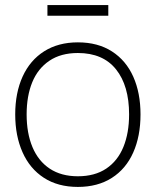

<svg xmlns="http://www.w3.org/2000/svg" viewBox="-20 -722 614 757"><path d="M167 -660V-702H407V-660ZM287 15Q208.5 15 153 -21Q97.5 -57 68.8 -121.8Q40 -186.5 40 -271Q40 -356 69.2 -420.2Q98.5 -484.5 154.2 -519.8Q210 -555 287 -555Q366 -555 421.5 -519.2Q477 -483.5 505.5 -419.5Q534 -355.5 534 -271Q534 -185 505.2 -120.5Q476.5 -56 420.8 -20.5Q365 15 287 15ZM287 -27Q353.5 -27 398.8 -57.2Q444 -87.5 466.5 -142.5Q489 -197.5 489 -271Q489 -384 437.5 -448.5Q386 -513 287 -513Q220 -513 174.8 -482.5Q129.5 -452 107.2 -397.8Q85 -343.5 85 -271Q85 -197 108 -142Q131 -87 176.2 -57Q221.5 -27 287 -27Z"/></svg>

Font: Hauora
Style: Regular
Weight: 400
Designer: Wayne Shih
Foundry: WCYS
Version: Version 1.001